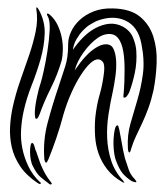

<svg xmlns="http://www.w3.org/2000/svg" viewBox="-20 -498 452 524"><path d="M352 -359Q354 -328 348 -299.5Q342 -271 333 -247Q331 -242 326.5 -236Q322 -230 318 -232Q316 -232 317 -239Q318 -246 318 -249Q319 -260 319.5 -276.5Q320 -293 320 -310Q320 -327 318.5 -342.5Q317 -358 314 -369Q305 -401 285.5 -404.5Q266 -408 246 -394Q226 -380 208 -355Q190 -330 184 -306Q190 -315 199.5 -327.5Q209 -340 221 -351.5Q233 -363 246.5 -370.5Q260 -378 272 -377Q285 -376 290.5 -363Q296 -350 297 -331Q298 -312 295 -290Q292 -268 288 -249Q281 -218 276 -185Q271 -152 272.5 -120.5Q274 -89 283.5 -59.5Q293 -30 316 -5Q318 -2 319 0Q320 2 314 -1Q288 -16 272.5 -36Q257 -56 249 -79Q241 -102 239.5 -127Q238 -152 240 -177Q244 -213 252 -240Q260 -267 264 -301Q266 -322 261 -328.5Q256 -335 249 -336Q239 -337 226.5 -325.5Q214 -314 200.5 -293Q187 -272 174.5 -244Q162 -216 153 -185Q145 -154 133.5 -120.5Q122 -87 112 -63Q108 -54 106 -54Q104 -54 102.5 -58Q101 -62 101 -64Q97 -114 110 -163Q123 -212 140 -262Q150 -293 158 -317Q166 -341 166 -378Q166 -394 174 -411.5Q182 -429 197.5 -443.5Q213 -458 236 -467Q259 -476 288 -475Q336 -474 362 -452.5Q388 -431 398.5 -398Q409 -365 407.5 -326.5Q406 -288 399 -252Q393 -225 385 -203Q377 -181 368 -162Q359 -143 351 -126Q343 -109 338 -92Q337 -89 336 -85.5Q335 -82 333 -82Q331 -82 330 -86Q329 -90 329 -95Q327 -129 336 -160.5Q345 -192 355 -225.5Q365 -259 370 -296Q375 -333 366 -378Q357 -426 322 -442Q287 -458 242 -440Q236 -437 226 -431Q216 -425 206.5 -415Q197 -405 189 -391.5Q181 -378 179 -362Q191 -380 207 -396Q223 -412 241 -421.5Q259 -431 277.5 -433Q296 -435 314 -426Q335 -415 343 -395.5Q351 -376 352 -359ZM148 -332Q137 -294 118.5 -257Q100 -220 88 -186Q87 -184 84.5 -178.5Q82 -173 78 -174Q76 -175 75.5 -180.5Q75 -186 75 -189Q75 -205 80.5 -231.5Q86 -258 92 -275Q94 -281 99.5 -305.5Q105 -330 109.5 -359Q114 -388 115.5 -415Q117 -442 110 -454Q106 -461 110 -461Q113 -461 118 -456Q130 -445 137.5 -429Q145 -413 148.5 -395.5Q152 -378 151.5 -361Q151 -344 148 -332ZM352 -1Q350 0 344 -2Q341 -3 339 -4Q325 -13 315 -24.5Q305 -36 295 -64Q292 -74 290.5 -89.5Q289 -105 290 -120Q291 -135 293.5 -145.5Q296 -156 301 -156Q303 -156 305.5 -144.5Q308 -133 310.5 -118Q313 -103 316 -88Q319 -73 321 -66Q326 -51 331 -36Q336 -21 347 -10Q349 -8 351 -4.5Q353 -1 352 -1ZM82 1Q51 -20 34.5 -45Q18 -70 12 -97Q6 -124 7.5 -152Q9 -180 15 -207Q23 -243 35.5 -278.5Q48 -314 59.5 -347.5Q71 -381 77.5 -413Q84 -445 79 -474Q79 -478 80 -478Q82 -478 85 -473Q103 -441 102 -407Q101 -373 91 -337.5Q81 -302 66.5 -265.5Q52 -229 44 -192Q39 -169 37.5 -143.5Q36 -118 41 -93Q46 -68 57.5 -44Q69 -20 89 -1Q93 1 91 3Q89 5 86.5 3.5Q84 2 82 1ZM120 5Q117 7 112 2Q101 -6 90.5 -15Q80 -24 70 -44Q66 -51 64 -62Q62 -73 62 -83.5Q62 -94 63.5 -101Q65 -108 68 -108Q72 -107 74.5 -97Q77 -87 79 -84Q83 -73 86 -63.5Q89 -54 93 -45Q99 -31 105 -21Q111 -11 119 -1Q120 0 121 2Q122 4 120 5Z"/></svg>

Font: Akronim
Style: Regular
Weight: 400
Designer: Grzegorz Klimczewski
Foundry: Fonty.PL
Version: Version 1.001